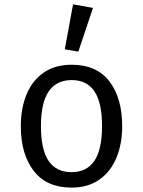

<svg xmlns="http://www.w3.org/2000/svg" viewBox="-20 -848 655 880"><path d="M308.7 -551.3Q423.1 -551.3 481.5 -474.9Q540 -398.5 540 -270.3Q540 -187.7 513.3 -124.1Q486.7 -60.5 434.9 -24.4Q383.1 11.8 307.7 11.8Q193.3 11.8 134.4 -65.1Q75.4 -142.1 75.4 -269.2Q75.4 -352.3 102.1 -416.2Q128.7 -480 180.8 -515.6Q232.8 -551.3 308.7 -551.3ZM308.7 -481Q239 -481 203.3 -429.2Q167.7 -377.4 167.7 -269.2Q167.7 -162.1 202.8 -110.5Q237.9 -59 307.7 -59Q377.4 -59 412.6 -110.8Q447.7 -162.6 447.7 -270.3Q447.7 -377.9 412.8 -429.5Q377.9 -481 308.7 -481ZM314.9 -828.2 406.2 -811.8 339 -611.3 276.9 -622.1Z"/></svg>

Font: FiraCode Nerd Font
Style: Regular
Weight: 400
Designer: Carrois Corporate, Edenspiekermann AG, Nikita Prokopov
Foundry: Carrois Corporate, Edenspiekermann AG, Nikita Prokopov
Version: Version 6.002;Nerd Fonts 3.4.0